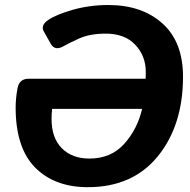

<svg xmlns="http://www.w3.org/2000/svg" viewBox="-20 -737 764 773"><path d="M43 -304.2Q43 -340.8 50.3 -380.4Q57.1 -419.9 94.7 -419.9H566.4Q566.9 -436.5 566.9 -447.3Q566.9 -511.7 524.7 -556.6Q482.4 -601.6 405.8 -601.6Q341.8 -601.6 298.6 -582Q255.4 -562.5 237.3 -551.8Q201.2 -530.3 184.1 -561L156.2 -610.8Q142.6 -635.3 174.3 -656.7Q205.6 -678.2 272.9 -697.5Q340.3 -716.8 416.5 -716.8Q551.3 -716.8 634 -642.6Q716.8 -568.4 716.8 -428.2Q716.8 -232.9 615.7 -108.2Q514.6 16.6 333.5 16.6Q199.7 16.6 121.3 -62.7Q43 -142.1 43 -304.2ZM187.5 -258.8Q187.5 -181.6 229 -140.1Q270.5 -98.6 339.8 -98.6Q426.8 -98.6 480 -157.7Q533.2 -216.8 552.2 -298.8H189.9Q187.5 -277.8 187.5 -258.8Z"/></svg>

Font: Istok
Style: Bold Italic
Weight: 700
Italic angle: -13°
Designer: Andrey V. Panov
Foundry: Andrey V. Panov
Version: Version 1.0.3